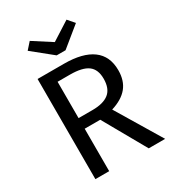

<svg xmlns="http://www.w3.org/2000/svg" viewBox="-214 -1027 1033 1144"><g transform="rotate(-30 302.5 -454.5)"><path d="M302 -292H195V0H100V-689H281Q410 -689 476.5 -640Q543 -591 543 -494Q543 -422 506 -377Q469 -332 394 -309L580 0H467ZM291 -365Q366 -365 404 -395.5Q442 -426 442 -494Q442 -558 403.5 -586.5Q365 -615 280 -615H195V-365ZM465 -864 330 -754H269L133 -864L173 -909L299 -828L426 -909Z"/></g></svg>

Font: Wolseley Sans
Style: Regular
Weight: 400
Designer: Carrois Corporate & Edenspiekermann AG
Foundry: Carrois Corporate GbR & Edenspiekermann AG
Version: Version 4.202